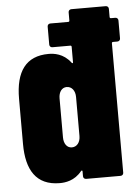

<svg xmlns="http://www.w3.org/2000/svg" viewBox="-52 -740 564 789"><g transform="rotate(-5 230.5 -346.0)"><path d="M449 -649H431C428 -649 426 -651 426 -654V-688C426 -695 421 -700 414 -700H272C265 -700 260 -695 260 -688V-654C260 -651 258 -649 255 -649H181C174 -649 169 -644 169 -637V-563C169 -556 174 -551 181 -551H255C258 -551 260 -549 260 -546V-482C260 -478 257 -477 254 -481C224 -521 184 -525 163 -525C69 -525 26 -464 26 -352V-165C26 -59 65 8 163 8C184 8 224 4 254 -34C257 -37 260 -36 260 -32V-12C260 -5 265 0 272 0H414C421 0 426 -5 426 -12V-546C426 -549 428 -551 431 -551H449C456 -551 461 -556 461 -563V-637C461 -644 456 -649 449 -649ZM225 -134C205 -134 192 -152 192 -178V-339C192 -365 205 -383 225 -383C246 -383 260 -365 260 -339V-178C260 -152 246 -134 225 -134Z"/></g></svg>

Font: Barlow Condensed ExtraBold
Style: Regular
Weight: 800
Width: 3
Designer: Jeremy Tribby
Foundry: Tribby Type
Version: Version 1.422;hotconv 1.0.109;makeotfexe 2.5.65596